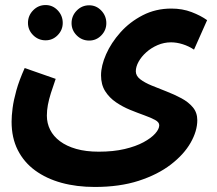

<svg xmlns="http://www.w3.org/2000/svg" viewBox="-20 -511 861 762"><path d="M26 -28Q26 -51 30 -82Q34 -113 45 -152.5Q56 -192 78 -241L201 -198Q190 -167 182 -141.5Q174 -116 170 -94.5Q166 -73 166 -52Q166 -22 179 4Q192 30 218 49.5Q244 69 282.5 80Q321 91 372 91Q430 91 474.5 80.5Q519 70 549.5 53.5Q580 37 596 19Q612 1 612 -14Q612 -26 595.5 -35Q579 -44 552.5 -53.5Q526 -63 496.5 -75Q467 -87 440.5 -105Q414 -123 397.5 -149Q381 -175 381 -212Q381 -250 401 -295.5Q421 -341 458 -382.5Q495 -424 546.5 -450.5Q598 -477 660 -477Q704 -477 740.5 -463Q777 -449 802 -431L750 -314Q729 -328 705 -335.5Q681 -343 659 -343Q631 -343 605.5 -332Q580 -321 560.5 -303.5Q541 -286 530 -266Q519 -246 519 -228Q519 -210 536.5 -196.5Q554 -183 582 -171.5Q610 -160 641 -148Q672 -136 700 -121Q728 -106 745.5 -85Q763 -64 763 -34Q763 9 736.5 55.5Q710 102 658 142Q606 182 530.5 206.5Q455 231 356 231Q284 231 224 214.5Q164 198 119.5 165.5Q75 133 50.5 84.5Q26 36 26 -28ZM334 -350Q305 -350 284.5 -370.5Q264 -391 264 -419Q264 -448 284.5 -469Q305 -490 334 -490Q362 -490 382 -469Q402 -448 402 -419Q402 -391 382 -370.5Q362 -350 334 -350ZM161 -351Q132 -351 111.5 -371.5Q91 -392 91 -420Q91 -449 111.5 -470Q132 -491 161 -491Q189 -491 209 -470Q229 -449 229 -420Q229 -392 209 -371.5Q189 -351 161 -351Z"/></svg>

Font: Farlight84_Sys_V01
Style: Bold
Weight: 700
Designer: Monotype Design Team, Nadine Chahine and Nizar Qandah
Foundry: Monotype Imaging Inc.
Version: Version 2.004;October 31, 2024;FontCreator 14.0.0.2814 64-bi